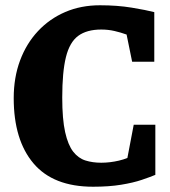

<svg xmlns="http://www.w3.org/2000/svg" viewBox="-20 -688 644 728"><path d="M333 20Q182 20 107 -68.5Q32 -157 32 -316Q32 -394 56 -458.5Q80 -523 124 -570Q168 -617 227.5 -642.5Q287 -668 359 -668Q425 -668 479.5 -659Q534 -650 565 -642V-454H481L460 -557Q438 -565 414 -570.5Q390 -576 364 -576Q309 -576 276.5 -552Q244 -528 230 -471.5Q216 -415 216 -318Q216 -236 227 -187Q238 -138 257.5 -113Q277 -88 304 -79.5Q331 -71 364 -71Q380 -71 397 -73Q414 -75 431 -79Q448 -83 463 -89L487 -215H569V-25Q550 -17 517.5 -6Q485 5 439 12.5Q393 20 333 20Z"/></svg>

Font: Faustina Light ExtraBold
Style: Regular
Weight: 800
Version: Version 1.200